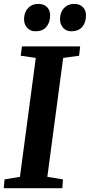

<svg xmlns="http://www.w3.org/2000/svg" viewBox="-24 -986 471 1006"><path d="M-4.5 0 0 -46 80.5 -59.5 163.5 -682.5 84.5 -694 91 -743H396L390.5 -694L307 -682.5L224 -59.5L306 -46L302.5 0ZM161 -822Q135 -822 118.2 -840.5Q101.5 -859 102 -887Q103 -922.5 123.2 -944Q143.5 -965.5 176 -965.5Q207.5 -965.5 223.5 -947.8Q239.5 -930 238.5 -903.5Q238 -867 218.5 -844.5Q199 -822 161 -822ZM349 -822Q323.5 -822 306.8 -840.5Q290 -859 290.5 -887Q291.5 -922.5 311.5 -944Q331.5 -965.5 364 -965.5Q395 -965.5 411.2 -947.8Q427.5 -930 426.5 -903.5Q426 -867 406.2 -844.5Q386.5 -822 349 -822Z"/></svg>

Font: Merriweather 20pt
Style: Bold Italic
Weight: 700
Italic angle: -7.8°
Version: Version 2.101